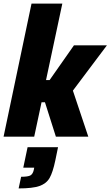

<svg xmlns="http://www.w3.org/2000/svg" viewBox="-23 -763 617 1072"><path d="M-3 0 153 -743H325L234 -316H254L390 -510H574L384 -257L470 0H289L228 -192H209L168 0ZM166 184 168 173H107L131 59H301L286 132Q272 199 254 230.5Q236 262 197.5 275.5Q159 289 81 289L95 224Q134 224 147.5 216Q161 208 166 184Z"/></svg>

Font: Saira Semi Condensed ExtraBold
Style: Italic
Weight: 800
Width: 4
Italic angle: -12°
Designer: Hector Gatti with collaboration of the Omnibus-Type team
Foundry: Omnibus-Type
Version: Version 1.001; ttfautohint (v1.8)